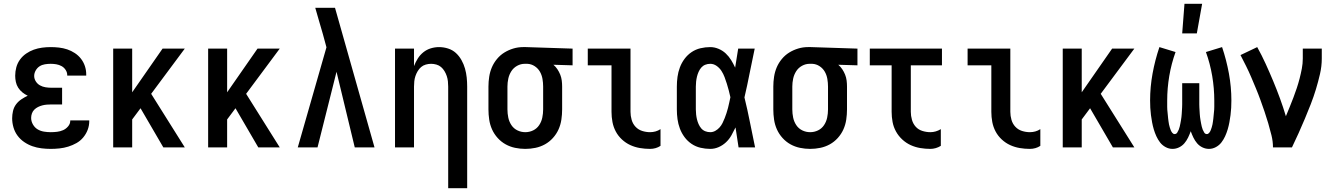

<svg xmlns="http://www.w3.org/2000/svg" viewBox="-20 -776 7040 1011"><path d="M247 8Q223 8 198.5 5Q174 2 151 -6Q128 -14 107.5 -28Q87 -42 72.5 -61.5Q58 -81 51 -105Q44 -129 44 -153Q44 -172 48.5 -191.5Q53 -211 64.5 -226.5Q76 -242 92.5 -253Q109 -264 126 -272Q111 -279 98 -289.5Q85 -300 76 -314Q67 -328 63.5 -344.5Q60 -361 60 -377Q60 -400 66 -422Q72 -444 85.5 -462.5Q99 -481 118 -494Q137 -507 158 -514.5Q179 -522 201.5 -525Q224 -528 247 -528Q269 -528 291 -525.5Q313 -523 334 -516Q355 -509 374 -496.5Q393 -484 406.5 -466.5Q420 -449 427 -428Q434 -407 434 -385V-378H334V-381Q334 -395 325.5 -408Q317 -421 304 -428Q291 -435 276.5 -437.5Q262 -440 247 -440Q232 -440 216.5 -437.5Q201 -435 188.5 -427Q176 -419 168 -405Q160 -391 160 -376Q160 -361 168.5 -347.5Q177 -334 190.5 -326.5Q204 -319 219.5 -316.5Q235 -314 250 -314H307V-226H250Q238 -226 226 -225Q214 -224 202.5 -221Q191 -218 180 -212.5Q169 -207 160.5 -198.5Q152 -190 148 -178.5Q144 -167 144 -155Q144 -137 153.5 -120.5Q163 -104 178 -95Q193 -86 211 -83Q229 -80 247 -80Q264 -80 280.5 -82Q297 -84 312 -90.5Q327 -97 338.5 -110.5Q350 -124 350 -140V-142H450V-138Q450 -114 441.5 -92Q433 -70 418 -52Q403 -34 382.5 -22.5Q362 -11 339.5 -4Q317 3 293.5 5.5Q270 8 247 8Z M840 0 720 -206 676 -147V0H576V-520H676V-290L836 -520H953L776 -282L953 0Z M1340 0 1220 -206 1176 -147V0H1076V-520H1176V-290L1336 -520H1453L1276 -282L1453 0Z M1548 0 1699 -527 1680 -597Q1670 -631 1660 -665.5Q1650 -700 1640 -735H1744L1952 0H1848L1752 -398L1652 0Z M2340 215V-320Q2340 -334 2338.5 -348Q2337 -362 2332.5 -375.5Q2328 -389 2320.5 -401.5Q2313 -414 2302.5 -423Q2292 -432 2278 -436Q2264 -440 2250 -440Q2236 -440 2222 -436Q2208 -432 2197.5 -423Q2187 -414 2179.5 -401.5Q2172 -389 2167.5 -375.5Q2163 -362 2161.5 -348Q2160 -334 2160 -320V0H2060V-520H2160V-428Q2168 -449 2180 -468Q2192 -487 2209.5 -501Q2227 -515 2248.5 -521.5Q2270 -528 2292 -528Q2316 -528 2339.5 -520.5Q2363 -513 2380.5 -497Q2398 -481 2410 -459.5Q2422 -438 2428.5 -415Q2435 -392 2437.5 -368Q2440 -344 2440 -320V215Z M2746 8Q2719 8 2692.5 2.5Q2666 -3 2642.5 -16Q2619 -29 2600.5 -49.5Q2582 -70 2571 -94.5Q2560 -119 2556 -146Q2552 -173 2552 -200V-320Q2552 -346 2556 -372Q2560 -398 2570 -421.5Q2580 -445 2597 -465.5Q2614 -486 2636 -499.5Q2658 -513 2683 -520.5Q2708 -528 2734 -528H2750L2995 -520V-432L2894 -435Q2906 -425 2915 -411.5Q2924 -398 2930 -383Q2936 -368 2938 -352Q2940 -336 2940 -320V-200Q2940 -173 2936 -146Q2932 -119 2921 -94.5Q2910 -70 2891.5 -49.5Q2873 -29 2849.5 -16Q2826 -3 2799.5 2.5Q2773 8 2746 8ZM2746 -80Q2768 -80 2787.5 -89.5Q2807 -99 2819 -117Q2831 -135 2835.5 -156.5Q2840 -178 2840 -200V-320Q2840 -340 2836.5 -360.5Q2833 -381 2823 -398.5Q2813 -416 2795.5 -427.5Q2778 -439 2757 -440H2743Q2722 -440 2703 -429.5Q2684 -419 2672.5 -401Q2661 -383 2656.5 -362Q2652 -341 2652 -320V-200Q2652 -178 2656.5 -156.5Q2661 -135 2673 -117Q2685 -99 2704.5 -89.5Q2724 -80 2746 -80Z M3403 8Q3376 8 3349.5 3.5Q3323 -1 3299 -12Q3275 -23 3255 -41.5Q3235 -60 3222.5 -83.5Q3210 -107 3205 -133.5Q3200 -160 3200 -187V-432H3075V-520H3300V-187Q3300 -166 3306 -145Q3312 -124 3326.5 -108.5Q3341 -93 3361.5 -86.5Q3382 -80 3403 -80Q3418 -80 3432 -84Q3446 -88 3458 -96V-8Q3446 0 3432 4Q3418 8 3403 8Z M3720 8Q3694 8 3668.5 2Q3643 -4 3621.5 -18.5Q3600 -33 3584.5 -54Q3569 -75 3560 -99Q3551 -123 3547.5 -148.5Q3544 -174 3544 -200V-320Q3544 -346 3547.5 -371.5Q3551 -397 3560 -421Q3569 -445 3584.5 -466Q3600 -487 3621.5 -501.5Q3643 -516 3668.5 -522Q3694 -528 3720 -528Q3742 -528 3763.5 -519Q3785 -510 3801.5 -494.5Q3818 -479 3830 -459.5Q3842 -440 3851 -420Q3855 -445 3859 -470Q3863 -495 3867 -520H3954Q3940 -456 3927.5 -391.5Q3915 -327 3900 -263Q3916 -198 3929 -132Q3942 -66 3956 0H3869Q3865 -26 3861 -52.5Q3857 -79 3853 -105Q3843 -84 3831.5 -63.5Q3820 -43 3803 -27Q3786 -11 3764.5 -1.5Q3743 8 3720 8ZM3720 -80Q3734 -80 3746.5 -87Q3759 -94 3768.5 -104.5Q3778 -115 3784.5 -128Q3791 -141 3796 -154Q3801 -167 3805.5 -180.5Q3810 -194 3813.5 -208Q3817 -222 3820 -236Q3823 -250 3826 -264Q3822 -282 3817.5 -299.5Q3813 -317 3807.5 -334.5Q3802 -352 3795.5 -369.5Q3789 -387 3779 -402.5Q3769 -418 3753.5 -429Q3738 -440 3720 -440Q3706 -440 3693.5 -435Q3681 -430 3672.5 -420Q3664 -410 3658.5 -397.5Q3653 -385 3650 -372.5Q3647 -360 3645.5 -346.5Q3644 -333 3644 -320V-200Q3644 -187 3645.5 -173.5Q3647 -160 3650 -147.5Q3653 -135 3658.5 -122.5Q3664 -110 3672.5 -100Q3681 -90 3693.5 -85Q3706 -80 3720 -80Z M4246 8Q4219 8 4192.5 2.5Q4166 -3 4142.5 -16Q4119 -29 4100.5 -49.5Q4082 -70 4071 -94.5Q4060 -119 4056 -146Q4052 -173 4052 -200V-320Q4052 -346 4056 -372Q4060 -398 4070 -421.5Q4080 -445 4097 -465.5Q4114 -486 4136 -499.5Q4158 -513 4183 -520.5Q4208 -528 4234 -528H4250L4495 -520V-432L4394 -435Q4406 -425 4415 -411.5Q4424 -398 4430 -383Q4436 -368 4438 -352Q4440 -336 4440 -320V-200Q4440 -173 4436 -146Q4432 -119 4421 -94.5Q4410 -70 4391.5 -49.5Q4373 -29 4349.5 -16Q4326 -3 4299.5 2.5Q4273 8 4246 8ZM4246 -80Q4268 -80 4287.5 -89.5Q4307 -99 4319 -117Q4331 -135 4335.5 -156.5Q4340 -178 4340 -200V-320Q4340 -340 4336.5 -360.5Q4333 -381 4323 -398.5Q4313 -416 4295.5 -427.5Q4278 -439 4257 -440H4243Q4222 -440 4203 -429.5Q4184 -419 4172.5 -401Q4161 -383 4156.5 -362Q4152 -341 4152 -320V-200Q4152 -178 4156.5 -156.5Q4161 -135 4173 -117Q4185 -99 4204.5 -89.5Q4224 -80 4246 -80Z M4879 8Q4852 8 4825.5 3.5Q4799 -1 4775 -12Q4751 -23 4731 -41.5Q4711 -60 4698 -83.5Q4685 -107 4680 -133.5Q4675 -160 4675 -187V-432H4560V-520H4940V-432H4776V-187Q4776 -166 4782 -145Q4788 -124 4802 -108.5Q4816 -93 4837 -86.5Q4858 -80 4879 -80Q4893 -80 4907 -84Q4921 -88 4934 -96V-8Q4921 0 4907 4Q4893 8 4879 8Z M5403 8Q5376 8 5349.5 3.5Q5323 -1 5299 -12Q5275 -23 5255 -41.5Q5235 -60 5222.5 -83.5Q5210 -107 5205 -133.5Q5200 -160 5200 -187V-432H5075V-520H5300V-187Q5300 -166 5306 -145Q5312 -124 5326.5 -108.5Q5341 -93 5361.5 -86.5Q5382 -80 5403 -80Q5418 -80 5432 -84Q5446 -88 5458 -96V-8Q5446 0 5432 4Q5418 8 5403 8Z M5840 0 5720 -206 5676 -147V0H5576V-520H5676V-290L5836 -520H5953L5776 -282L5953 0Z M6154 8Q6135 8 6117.5 -1.5Q6100 -11 6088.5 -26Q6077 -41 6069 -58.5Q6061 -76 6055.5 -94.5Q6050 -113 6046.5 -132Q6043 -151 6040.5 -170Q6038 -189 6037 -208.5Q6036 -228 6036 -247Q6036 -318 6049 -389Q6062 -460 6085 -528L6170 -502Q6148 -441 6137 -376Q6126 -311 6126 -246Q6126 -238 6126 -230Q6126 -222 6126 -214Q6126 -206 6126.5 -198.5Q6127 -191 6128 -183Q6129 -175 6129.5 -167.5Q6130 -160 6131 -152Q6132 -144 6133 -136.5Q6134 -129 6135.5 -121Q6137 -113 6139.5 -105.5Q6142 -98 6144.5 -91Q6147 -84 6152.5 -77Q6158 -70 6165 -70Q6174 -70 6179 -78Q6184 -86 6187 -93.5Q6190 -101 6192 -109.5Q6194 -118 6195.5 -126Q6197 -134 6198.5 -142.5Q6200 -151 6201 -159.5Q6202 -168 6202.5 -176Q6203 -184 6203.5 -192.5Q6204 -201 6204.5 -209.5Q6205 -218 6205 -226.5Q6205 -235 6205 -243.5Q6205 -252 6205 -260V-338H6295V-260Q6295 -252 6295 -243.5Q6295 -235 6295 -226.5Q6295 -218 6295.5 -209.5Q6296 -201 6296.5 -192.5Q6297 -184 6297.5 -176Q6298 -168 6299 -159.5Q6300 -151 6301.5 -142.5Q6303 -134 6304.5 -126Q6306 -118 6308 -109.5Q6310 -101 6313 -93.5Q6316 -86 6321 -78Q6326 -70 6335 -70Q6342 -70 6347.5 -77Q6353 -84 6355.5 -91Q6358 -98 6360.5 -105.5Q6363 -113 6364.5 -121Q6366 -129 6367 -136.5Q6368 -144 6369 -152Q6370 -160 6370.5 -167.5Q6371 -175 6372 -183Q6373 -191 6373.5 -198.5Q6374 -206 6374 -214Q6374 -222 6374 -230Q6374 -238 6374 -246Q6374 -311 6363 -376Q6352 -441 6330 -502L6415 -528Q6438 -460 6451 -389Q6464 -318 6464 -247Q6464 -228 6463 -208.5Q6462 -189 6459.5 -170Q6457 -151 6453.5 -132Q6450 -113 6444.5 -94.5Q6439 -76 6431 -58.5Q6423 -41 6411.5 -26Q6400 -11 6382.5 -1.5Q6365 8 6346 8Q6328 8 6311.5 0Q6295 -8 6283.5 -21.5Q6272 -35 6264 -51.5Q6256 -68 6250 -85Q6244 -68 6236 -51.5Q6228 -35 6216.5 -21.5Q6205 -8 6188.5 0Q6172 8 6154 8ZM6205 -600 6217 -756H6310L6282 -600Z M6683 0Q6683 -32 6675 -64Q6667 -96 6658 -127Q6649 -158 6638.5 -188.5Q6628 -219 6617 -249.5Q6606 -280 6593.5 -310Q6581 -340 6568.5 -369.5Q6556 -399 6541.5 -428Q6527 -457 6512 -486L6600 -528Q6624 -485 6644.5 -440Q6665 -395 6684 -349.5Q6703 -304 6720 -257.5Q6737 -211 6751 -164Q6761 -188 6771 -212.5Q6781 -237 6790.5 -262Q6800 -287 6808.5 -312.5Q6817 -338 6823.5 -363.5Q6830 -389 6835 -415Q6840 -441 6840 -468V-520H6940V-468Q6940 -427 6930.5 -386Q6921 -345 6909 -305.5Q6897 -266 6882 -227.5Q6867 -189 6851 -151Q6835 -113 6818 -75Q6801 -37 6783 0Z"/></svg>

Font: Iosevka Semibold
Style: Regular
Weight: 600
Monospace: yes
Designer: Belleve Invis
Foundry: Belleve Invis
Version: Version 33.2.3; ttfautohint (v1.8.4)